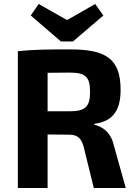

<svg xmlns="http://www.w3.org/2000/svg" viewBox="-20 -948 683 968"><path d="M287 -739H348L501 -870L460 -928L322 -849H314L175 -928L135 -870ZM614 0 554 -215C538 -286 491 -311 456 -319V-324C554 -336 588 -398 588 -495C588 -653 513 -699 333 -699C209 -699 153 -698 70 -690V0H220V-270L327 -269C368 -269 388 -255 401 -211L453 0ZM220 -387V-581L330 -582C410 -582 434 -562 434 -485C434 -409 410 -387 330 -387Z"/></svg>

Font: SnT
Style: Bold
Weight: 700
Designer: Natanael Gama
Version: Version 1.001;PS 001.001;hotconv 1.0.70;makeotf.lib2.5.58329